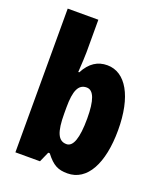

<svg xmlns="http://www.w3.org/2000/svg" viewBox="-142 -852 807 954"><g transform="rotate(20 262.0 -375.0)"><path d="M212 -588V-760H50V0H180L204 -54H212C251 -3 279 10 328 10C432 10 492 -101 492 -278C492 -455 430 -563 332 -563C282 -563 242 -539 212 -482H207C210 -532 212 -567 212 -588ZM273 -424C310 -424 328 -376 328 -280C328 -175 309 -125 274 -125C230 -125 212 -166 212 -265V-297C212 -385 230 -424 273 -424Z"/></g></svg>

Font: Noto Sans Lao ExtraCondensed Black
Style: Regular
Weight: 900
Width: 2
Designer: Monotype Design Team
Foundry: Monotype Imaging Inc.
Version: Version 2.003